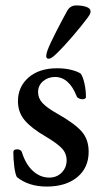

<svg xmlns="http://www.w3.org/2000/svg" viewBox="-20 -672 376 706"><path d="M42 -21Q36 -32 32.5 -59.5Q29 -87 29 -113Q29 -123 44 -123Q49 -123 53.5 -120.5Q58 -118 60 -114Q74 -68 101 -43.5Q128 -19 161 -19Q189 -19 207 -37.5Q225 -56 225 -82Q225 -108 207.5 -126.5Q190 -145 148 -170Q96 -200 71 -229.5Q46 -259 46 -300Q46 -353 85 -387Q124 -421 190 -421Q219 -421 242.5 -415Q266 -409 277 -401Q285 -390 290.5 -365.5Q296 -341 296 -315Q296 -311 292 -309Q288 -307 283 -307Q276 -307 269.5 -310.5Q263 -314 262 -318Q234 -389 182 -389Q157 -389 138.5 -373.5Q120 -358 120 -333Q120 -311 136 -293.5Q152 -276 189 -255Q253 -219 279.5 -189.5Q306 -160 306 -114Q306 -55 264 -20.5Q222 14 152 14Q85 14 42 -21ZM150 -466Q150 -473 154 -485Q163 -510 187.5 -557.5Q212 -605 227 -632Q238 -652 260 -652Q283 -652 298 -646.5Q313 -641 313 -630Q313 -623 308.5 -616Q304 -609 303 -608Q281 -578 246.5 -538Q212 -498 188 -475Q169 -456 159 -456Q150 -456 150 -466Z"/></svg>

Font: EB Garamond Medium
Style: Regular
Weight: 500
Designer: Georg Duffner and Octavio Pardo
Foundry: Georg Duffner
Version: Version 1.000